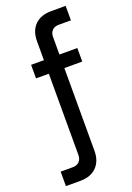

<svg xmlns="http://www.w3.org/2000/svg" viewBox="-174 -792 724 1057"><g transform="rotate(-20 188.0 -263.5)"><path d="M67.4 -410.6V-490H338.2V-410.6ZM19.2 203V118.2H90.8Q114.4 118.2 128.4 103.9Q142.4 89.6 142.4 66.2V-601Q142.4 -661.8 176.9 -695.9Q211.4 -730 272.4 -730H357.2V-645.2H285.6Q261.6 -645.2 247.5 -631.2Q233.4 -617.2 233.4 -593.2V74Q233.4 133.8 199.1 168.4Q164.8 203 104 203Z"/></g></svg>

Font: MuseoModerno Thin
Style: Regular
Weight: 100
Designer: Pablo Cosgaya, Héctor Gatti, Marcela Romero, and the Authors of The MuseoModerno Project.
Foundry: Omnibus-Type Team
Version: Version 1.003